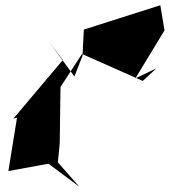

<svg xmlns="http://www.w3.org/2000/svg" viewBox="-20 -716 648 733"><path d="M497 -417 608 -600 592 -696 300 -603 295 -503 264 -424 167 -557 220 -487 31 -263 45 -267 12 -63 165 -91 283 -3 201 -96 208 -169 211 -384 293 -510 525 -407 577 -455Z"/></svg>

Font: Asimov Silicon
Style: Regular
Weight: 400
Designer: Google
Version: Version 2.000980; 2014